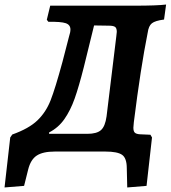

<svg xmlns="http://www.w3.org/2000/svg" viewBox="-77 -667 751 845"><path d="M512 -129 510 -105Q510 -89 516.5 -83Q523 -77 539 -76L585 -74L592 -62L568 151L483 158L481 74Q481 29 460.5 14.5Q440 0 387 0H164Q112 0 85 17.5Q58 35 47 79L29 151L-57 158L-32 -62L-23 -75Q50 -101 87.5 -137Q125 -173 145.5 -225Q166 -277 198 -395L227 -507Q233 -525 233 -537Q233 -558 212 -565Q191 -572 136 -571L129 -580L144 -642H517Q613 -642 654 -647L645 -581Q606 -576 591.5 -564.5Q577 -553 573 -523Q542 -369 512 -129ZM437 -527Q437 -543 429.5 -548.5Q422 -554 402 -554L337 -555L292 -372Q270 -285 251.5 -233Q233 -181 206.5 -143Q180 -105 139 -84V-78H307Q349 -78 367.5 -94.5Q386 -111 392 -155L435 -508Q437 -524 437 -527Z"/></svg>

Font: Alegreya
Style: Bold Italic
Weight: 700
Italic angle: -7°
Designer: Juan Pablo del Peral
Foundry: Huerta Tipografica
Version: Version 2.007; ttfautohint (v1.6)